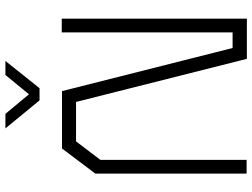

<svg xmlns="http://www.w3.org/2000/svg" viewBox="-134 -820 953 726"><g transform="rotate(-90 343.0 -456.5)"><path d="M484 0 321 -646H172L102 -554V-1H50V-573L145 -699H362L525 -54H584V-700H636V0ZM276 -913 350 -824 423 -913H476L373 -784H327L221 -913Z"/></g></svg>

Font: Turret Road
Style: Regular
Weight: 400
Designer: Noponies
Foundry: Noponies
Version: Version 1.001; ttfautohint (v1.8)